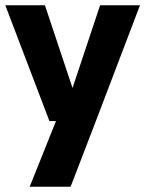

<svg xmlns="http://www.w3.org/2000/svg" viewBox="-30 -461 553 731"><path d="M238.8 250H83L183.1 0H158.2L-9.8 -440.9H141.1L246.1 -126L351.1 -440.9H502.9L335 0Z"/></svg>

Font: Glacial Indifference
Style: Bold
Weight: 700
Version: Version 1.001